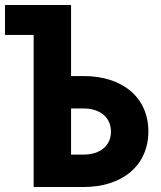

<svg xmlns="http://www.w3.org/2000/svg" viewBox="-25 -750 645 770"><path d="M110 0H310C468 0 570 -88 570 -223C570 -358 468 -445 310 -445H260V-730H-5V-610H110ZM260 -130V-315H310C377 -315 420 -279 420 -222C420 -166 377 -130 310 -130Z"/></svg>

Font: JetBrains Mono ExtraBold
Style: Regular
Weight: 800
Monospace: yes
Designer: Philipp Nurullin, Konstantin Bulenkov
Foundry: JetBrains
Version: Version 2.305